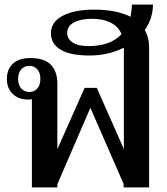

<svg xmlns="http://www.w3.org/2000/svg" viewBox="-20 -817 730 837"><path d="M611 -686Q630 -654 630 -609V0H519V-15L374 -347L230 -14V0H119V-385Q115 -383 101 -383Q62 -383 36 -407Q10 -431 10 -473Q10 -516 37 -540Q64 -564 112 -564Q174 -564 202 -534.5Q230 -505 230 -453V-167L349 -434H402L520 -167V-609Q450 -575 372 -575Q286 -575 244 -600.5Q202 -626 202 -672Q202 -721 253 -748Q304 -775 390 -775Q487 -775 549 -744Q555 -776 555 -797H647Q646 -735 611 -686ZM510 -668Q496 -701 463 -718Q430 -735 380 -735Q333 -735 303 -719.5Q273 -704 273 -673Q273 -648 296.5 -632Q320 -616 366 -616Q461 -616 510 -668ZM156 -473Q156 -500 142.5 -515Q129 -530 108 -530Q87 -530 73 -515Q59 -500 59 -473Q59 -446 73 -431Q87 -416 108 -416Q129 -416 142.5 -431Q156 -446 156 -473Z"/></svg>

Font: Trirong Medium
Style: Regular
Weight: 500
Designer: Katatrad Team
Foundry: CadsonDemak
Version: Version 1.001